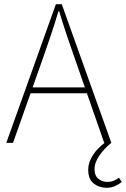

<svg xmlns="http://www.w3.org/2000/svg" viewBox="-20 -680 600 914"><path d="M488 214Q452 214 426 193.5Q400 173 400 128Q400 102 411.5 78Q423 54 441 34Q459 14 478 0H476L338 -396Q317 -456 298.5 -510.5Q280 -565 262 -626H258Q240 -565 221.5 -510.5Q203 -456 182 -396L42 0H10L246 -660H274L510 0Q478 25 454 59Q430 93 430 126Q430 157 449 171.5Q468 186 490 186Q507 186 520 181Q533 176 546 166L560 186Q548 196 529.5 205Q511 214 488 214ZM112 -236V-264H406V-236Z"/></svg>

Font: Source Sans Variable
Style: Regular
Weight: 200
Designer: Paul D. Hunt
Foundry: Adobe Systems Incorporated
Version: Version 3.006;hotconv 1.0.111;makeotfexe 2.5.65597